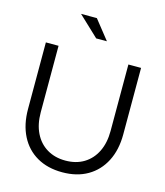

<svg xmlns="http://www.w3.org/2000/svg" viewBox="-132 -1015 969 1126"><g transform="rotate(15 352.0 -452.0)"><path d="M352 11Q263 11 198 -26.5Q133 -64 98 -133Q63 -202 63 -296V-700H140V-296Q140 -224 166 -171Q192 -118 240 -89Q288 -60 352 -60Q417 -60 464.5 -89Q512 -118 538 -171Q564 -224 564 -296V-700H641V-296Q641 -202 605.5 -133Q570 -64 505.5 -26.5Q441 11 352 11ZM342 -799 219 -915H315L407 -799Z"/></g></svg>

Font: Red Hat Display Variable
Style: Regular
Weight: 400
Designer: Pentagram, MCKL
Foundry: Pentagram, MCKL
Version: Version 1.021